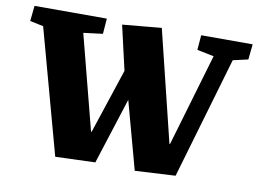

<svg xmlns="http://www.w3.org/2000/svg" viewBox="-77 -819 1266 944"><g transform="rotate(10 556.0 -347.5)"><path d="M794 -150H797L933 -612L849 -629L855 -703H1112L1104 -626L1029 -609L851 -1L649 10L557 -328L451 3L252 10L82 -612L15 -626L23 -703H384L378 -626L282 -614L404 -142H407L514 -465L463 -687L658 -705Z"/></g></svg>

Font: Literata 18pt ExtraBold
Style: Italic
Weight: 800
Italic angle: -2°
Designer: Latin by Veronika Burian and Jose Scaglione. Greek by Irene Vlachou. Cyrillic by Vera Evstafieva
Foundry: TypeTogether
Version: Version 3.103;gftools[0.9.29]